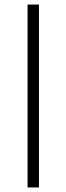

<svg xmlns="http://www.w3.org/2000/svg" viewBox="-20 -672 290 843"><path d="M101 151V-652H151V151Z"/></svg>

Font: Inconsolata UltraCondensed
Style: Regular
Weight: 400
Width: 1
Monospace: yes
Designer: Raph Levien, Cyreal, Brenton Simpson
Foundry: Raph Levien, Cyreal, Google
Version: Version 3.000; ttfautohint (v1.8.2.53-6de2)